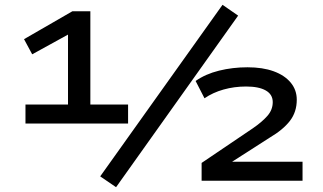

<svg xmlns="http://www.w3.org/2000/svg" viewBox="-20 -752 1346 799"><path d="M86 -238V-317H263V-627L303 -630L114 -526L80 -589L281 -705H356V-317H513V-238ZM463 27 397 -18 906 -732 971 -687ZM819 0V-74L1032 -218Q1070 -244 1092.5 -269.5Q1115 -295 1115 -327Q1115 -359 1086 -375.5Q1057 -392 1004 -392Q955 -392 910.5 -379.5Q866 -367 831 -343L794 -415Q835 -444 891.5 -458Q948 -472 1010 -472Q1073 -472 1118.5 -455.5Q1164 -439 1189.5 -408.5Q1215 -378 1215 -337Q1215 -286 1186.5 -249Q1158 -212 1102 -179L946 -79H945H1239V0Z"/></svg>

Font: Nunito Sans 7pt Expanded SemiBold
Style: Regular
Weight: 600
Width: 7
Designer: Vernon Adams
Foundry: Vernon Adams
Version: Version 3.101;gftools[0.9.27]